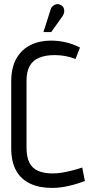

<svg xmlns="http://www.w3.org/2000/svg" viewBox="-20 -910 464 941"><path d="M286 -830Q293 -840 294.5 -850.5Q296 -861 292.5 -870Q289 -879 279 -885Q268 -891 258 -889.5Q248 -888 239.5 -881Q231 -874 228 -863L193 -753H231ZM350 -621 372 -677Q339 -694 303 -702.5Q267 -711 229 -711Q174 -711 130 -689.5Q86 -668 60.5 -623.5Q35 -579 35 -510V-184Q35 -118 58.5 -75Q82 -32 127 -10.5Q172 11 235 11Q273 11 313.5 2Q354 -7 396 -23L383 -89Q363 -82 338 -75.5Q313 -69 288 -64.5Q263 -60 239 -60Q196 -60 167 -72.5Q138 -85 124 -113Q110 -141 110 -186V-514Q110 -560 126 -587.5Q142 -615 173 -627.5Q204 -640 248 -640Q273 -640 299 -635.5Q325 -631 350 -621Z"/></svg>

Font: Advent Pro Medium
Style: Regular
Weight: 500
Designer: VivaRado, Andreas Kalpakidis
Foundry: VivaRado, Andreas Kalpakidis
Version: Version 3.000